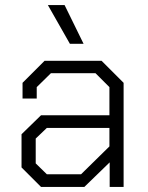

<svg xmlns="http://www.w3.org/2000/svg" viewBox="-20 -738 583 758"><path d="M65 -77V-208L142 -283H412V-394L357 -449H181L125 -394V-349H69V-411L156 -498H381L468 -411V0H413V-97L313 0H142ZM300 -50 412 -160V-233H165L121 -191V-93L165 -50ZM169 -718H235L310 -565H256Z"/></svg>

Font: Chakra Petch Light
Style: Regular
Weight: 300
Designer: Katatrad Aksorn Co.,Ltd.
Foundry: Cadson Demak Co.,Ltd.
Version: Version 1.000; ttfautohint (v1.6)